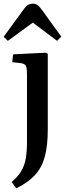

<svg xmlns="http://www.w3.org/2000/svg" viewBox="-34 -804 364 1053"><path d="M55 229 30 194Q63 166 81.5 136Q100 106 107 66.5Q114 27 114 -27V-395Q114 -430 108 -442.5Q102 -455 78 -458L33 -463L38 -506L217 -515L228 -509V-94Q228 -4 211.5 56Q195 116 157.5 156.5Q120 197 55 229ZM9 -580 -14 -602 99 -757Q110 -772 121.5 -778Q133 -784 146 -784Q160 -784 170.5 -777Q181 -770 195 -751L302 -603L279 -580L146 -680Z"/></svg>

Font: Literata 36pt Medium
Style: Regular
Weight: 500
Designer: Latin by Veronika Burian and Jose Scaglione. Greek by Irene Vlachou. Cyrillic by Vera Evstafieva.
Foundry: TypeTogether
Version: Version 3.002